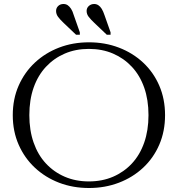

<svg xmlns="http://www.w3.org/2000/svg" viewBox="-20 -932 891 962"><path d="M504 -855 534 -770V-758H515L453 -817Q435 -834 424.5 -847.5Q414 -861 414 -877Q414 -892 425 -902Q436 -912 452 -912Q463 -912 472.5 -906Q482 -900 489.5 -888Q497 -876 504 -855ZM350 -855 380 -770V-758H361L299 -817Q281 -834 271 -847.5Q261 -861 261 -877Q261 -892 271.5 -902Q282 -912 298 -912Q310 -912 319 -906Q328 -900 336 -888Q344 -876 350 -855ZM426 10Q345 10 276 -16.5Q207 -43 155 -91.5Q103 -140 73.5 -207Q44 -274 44 -355Q44 -436 73.5 -503Q103 -570 155 -618.5Q207 -667 276 -693.5Q345 -720 426 -720Q506 -720 575.5 -693.5Q645 -667 697 -618.5Q749 -570 778 -503Q807 -436 807 -355Q807 -274 778 -207Q749 -140 697 -91.5Q645 -43 575.5 -16.5Q506 10 426 10ZM425 -23Q492 -23 546.5 -46.5Q601 -70 641 -113Q681 -156 702.5 -217.5Q724 -279 724 -355Q724 -432 702.5 -493Q681 -554 641 -597Q601 -640 546.5 -663.5Q492 -687 425 -687Q359 -687 304.5 -663.5Q250 -640 210 -597Q170 -554 148.5 -493Q127 -432 127 -355Q127 -279 148.5 -217.5Q170 -156 210 -113Q250 -70 304.5 -46.5Q359 -23 425 -23Z"/></svg>

Font: Roboto Serif 120pt Expanded Light
Style: Regular
Weight: 300
Width: 7
Designer: Greg Gazdowicz
Foundry: Commercial Type
Version: Version 1.008